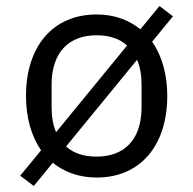

<svg xmlns="http://www.w3.org/2000/svg" viewBox="-20 -576 640 636"><path d="M92 40.1 154.8 -36.9C192.8 -6 241.8 12.1 300.1 12.1C445 12.1 534.1 -94.1 534.1 -258.2C534.1 -329.9 516 -392 484 -437.9L552.9 -522L508.2 -556.1L445 -479C407 -509.9 358 -528.1 300.1 -528.1C154.8 -528.1 66.1 -421.9 66.1 -258.2C66.1 -186.1 84.2 -123.9 116.1 -78.1L46.9 6ZM150.9 -220.9V-295.1C150.9 -405.9 210.9 -459.2 300.1 -459.2C340.9 -459.2 376.1 -448.2 400.9 -425.1L165.8 -138.1C155.9 -160.2 150.9 -188.9 150.9 -220.9ZM198.9 -90.9 433.9 -377.8C443.9 -355.8 448.9 -327.1 448.9 -295.1V-220.9C448.9 -110.1 388.8 -57.2 300.1 -57.2C258.9 -57.2 224.1 -67.8 198.9 -90.9Z"/></svg>

Font: Margiela Mono
Style: Regular
Weight: 400
Designer: Mike Abbink, Paul van der Laan, Pieter van Rosmalen
Foundry: Bold Monday
Version: Version 2.003 2021